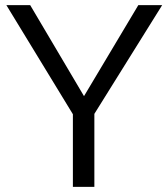

<svg xmlns="http://www.w3.org/2000/svg" viewBox="-20 -731 658 751"><path d="M349.1 0H265.1V-284.2L4.9 -710.9H98.1L308.6 -355L521 -710.9H614.3L349.1 -285.6Z"/></svg>

Font: RGR Online_21
Style: Regular
Weight: 400
Italic angle: -12°
Designer: vernon adams
Foundry: vernon adams
Version: Version 1.000